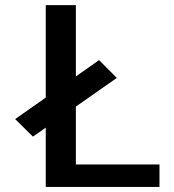

<svg xmlns="http://www.w3.org/2000/svg" viewBox="-20 -740 688 760"><path d="M372.1 -502 442.4 -431.6 110.4 -199.2 40 -268.6ZM280.3 -719.7V-88.9H611.3V0H161.1V-719.7Z"/></svg>

Font: Allerta
Style: Stencil
Weight: 400
Designer: Matt McInerney
Foundry: Matt McInerney
Version: Version 1.0